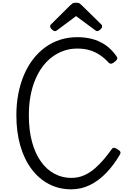

<svg xmlns="http://www.w3.org/2000/svg" viewBox="-20 -1392 968 1431"><path d="M511 19Q420 19 345 -20Q270 -59 215.5 -131.5Q161 -204 131.5 -305.5Q102 -407 102 -533Q102 -617 116.5 -692.5Q131 -768 158.5 -833Q186 -898 226 -950Q266 -1002 316.5 -1039Q367 -1076 427.5 -1095.5Q488 -1115 557 -1115Q613 -1115 665 -1102Q717 -1089 763.5 -1058Q810 -1027 849 -972Q857 -959 852.5 -950.5Q848 -942 837 -933Q824 -921 812.5 -918Q801 -915 791 -924Q757 -961 721.5 -984Q686 -1007 646 -1018.5Q606 -1030 556 -1030Q503 -1030 456.5 -1014Q410 -998 369.5 -968Q329 -938 297 -895Q265 -852 242 -796.5Q219 -741 207 -675Q195 -609 195 -533Q195 -420 219 -333Q243 -246 286 -186.5Q329 -127 387 -96.5Q445 -66 511 -66Q563 -66 607 -85.5Q651 -105 687.5 -137Q724 -169 755 -206Q786 -243 811 -278Q820 -292 831 -290.5Q842 -289 858 -278Q875 -268 877.5 -258.5Q880 -249 872 -237Q828 -162 772.5 -104Q717 -46 651.5 -13.5Q586 19 511 19ZM389 -1160Q380 -1160 367 -1172Q354 -1184 354 -1194Q354 -1197 354.5 -1201Q355 -1205 360 -1210L503 -1352Q510 -1359 519 -1365.5Q528 -1372 547 -1372Q566 -1372 574.5 -1365.5Q583 -1359 590 -1352L735 -1210Q740 -1205 740.5 -1201Q741 -1197 741 -1194Q741 -1184 728 -1172Q715 -1160 705 -1160Q699 -1160 694 -1163.5Q689 -1167 681 -1173L547 -1272L414 -1173Q407 -1167 401.5 -1163.5Q396 -1160 389 -1160Z"/></svg>

Font: Playwrite FR Moderne
Style: Regular
Weight: 400
Designer: Veronika Burian, José Scaglione
Foundry: TypeTogether
Version: Version 1.002